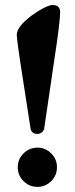

<svg xmlns="http://www.w3.org/2000/svg" viewBox="-20 -727 298 765"><path d="M46.9 -588.4Q46.9 -620.6 105.5 -664.6Q128.9 -682.1 153.1 -694.6Q177.2 -707 189 -707Q206.1 -707 212.9 -699Q219.7 -690.9 219.7 -680.7Q219.7 -651.4 207.5 -564L156.2 -215.8Q154.8 -206.5 147 -200Q139.2 -193.4 128.9 -193.4Q105.5 -193.4 101.6 -215.8L58.6 -493.7Q46.9 -572.8 46.9 -588.4ZM73.7 -5.4Q50.8 -28.3 50.8 -60.5Q50.8 -92.8 73.7 -115.7Q96.7 -138.7 128.9 -138.7Q161.1 -138.7 184.1 -115.7Q207 -92.8 207 -60.5Q207 -28.3 184.1 -5.4Q161.1 17.6 128.9 17.6Q96.7 17.6 73.7 -5.4Z"/></svg>

Font: Monomachus
Style: Medium
Weight: 500
Designer: Alexey Kryukov
Version: Version 1.0